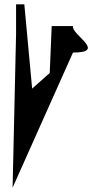

<svg xmlns="http://www.w3.org/2000/svg" viewBox="-20 -839 461 884"><path d="M38 25 316 -597C475 -597 306 -681 316 -719H218L209 -503L128 -431L54 -683V-819H92L128 -431L54 -683Z"/></svg>

Font: Digital Distortion
Style: Regular
Weight: 400
Version: Version 1